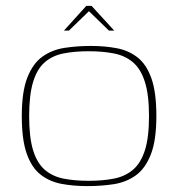

<svg xmlns="http://www.w3.org/2000/svg" viewBox="-20 -625 605 652"><path d="M277 7Q230 7 189.5 -0.5Q149 -8 118.5 -31.5Q88 -55 71 -102.5Q54 -150 54 -231Q54 -314 73 -362Q92 -410 124.5 -433Q157 -456 199.5 -462.5Q242 -469 288 -469Q335 -469 375.5 -461.5Q416 -454 446.5 -430.5Q477 -407 494 -359.5Q511 -312 511 -231Q511 -148 492 -100Q473 -52 440.5 -29Q408 -6 366 0.5Q324 7 277 7ZM281 -11Q329 -11 367 -18.5Q405 -26 431.5 -48.5Q458 -71 472 -114.5Q486 -158 486 -231Q486 -303 472 -347Q458 -391 431.5 -413.5Q405 -436 367 -443.5Q329 -451 281 -451Q233 -451 195.5 -443.5Q158 -436 132 -413.5Q106 -391 92.5 -347Q79 -303 79 -231Q79 -158 92.5 -114.5Q106 -71 132 -48.5Q158 -26 195.5 -18.5Q233 -11 281 -11ZM197 -521 273 -605H291L368 -521H350L282 -587L214 -521Z"/></svg>

Font: Genos Thin Thin
Style: Regular
Weight: 250
Version: Version 1.010